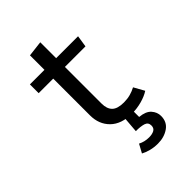

<svg xmlns="http://www.w3.org/2000/svg" viewBox="-265 -785 1144 1144"><g transform="rotate(-45 307.5 -212.5)"><path d="M536.9 -27.7Q508.2 -9.2 467.9 1.8Q427.7 12.8 386.7 12.8Q296.4 12.8 248.5 -34.4Q200.5 -81.5 200.5 -156.9V-466.7H77.9V-540.5H200.5V-662.6L299 -674.4V-540.5H483.6L472.3 -466.7H299V-157.9Q299 -113.3 321.8 -90.8Q344.6 -68.2 397.9 -68.2Q427.7 -68.2 453.1 -75.1Q478.5 -82.1 500 -93.8ZM416.9 144.6Q416.9 118.5 393.1 110.5Q369.2 102.6 327.2 102.6L336.9 -16.4H401V56.9Q452.3 61.5 475.1 87.2Q497.9 112.8 497.9 145.1Q497.9 195.9 459.5 222.3Q421 248.7 368.2 248.7Q336.4 248.7 307.7 241.3Q279 233.8 259 222.6L288.2 168.7Q319.5 185.1 356.9 185.1Q383.6 185.1 400.3 175.9Q416.9 166.7 416.9 144.6Z"/></g></svg>

Font: Fira Code Retina
Style: Regular
Weight: 450
Monospace: yes
Designer: Carrois Corporate, Edenspiekermann AG, Nikita Prokopov
Foundry: Carrois Corporate, Edenspiekermann AG, Nikita Prokopov
Version: Version 6.002